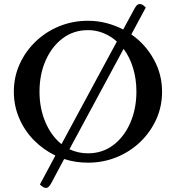

<svg xmlns="http://www.w3.org/2000/svg" viewBox="-20 -786 864 943"><path d="M625 -617Q693 -570 734.5 -496Q776 -422 776 -336Q776 -263 747.5 -200Q719 -137 669 -89Q619 -41 553 -14Q487 13 412 13Q351 13 295 -5L232 113Q220 137 206 137Q193 137 176 120L252 -22Q192 -51 146 -98Q100 -145 74 -206Q48 -267 48 -336Q48 -408 76.5 -471Q105 -534 155 -582Q205 -630 271 -657Q337 -684 412 -684Q459 -684 503 -672.5Q547 -661 585 -641L642 -746Q649 -758 654 -762Q659 -766 666 -766Q678 -766 687 -757.5Q696 -749 696 -749ZM412 -638Q341 -638 287.5 -597.5Q234 -557 204 -488.5Q174 -420 174 -336Q174 -254 203 -186Q232 -118 282 -78L554 -582Q525 -608 489 -623Q453 -638 412 -638ZM650 -336Q650 -398 633.5 -452Q617 -506 587 -546L321 -53Q364 -33 412 -33Q483 -33 536.5 -73.5Q590 -114 620 -183Q650 -252 650 -336Z"/></svg>

Font: Sedan SC
Style: Regular
Weight: 400
Designer: Sebastian Salazar
Foundry: Sebastian Salazar
Version: Version 1.100; ttfautohint (v1.8.4.7-5d5b)